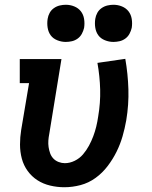

<svg xmlns="http://www.w3.org/2000/svg" viewBox="-20 -778 640 806"><path d="M250 8Q220 8 190.5 1Q161 -6 137 -21.5Q113 -37 96 -60.5Q79 -84 71.5 -112.5Q64 -141 64 -171.5Q64 -202 69 -233L102 -429H63V-530H238L187 -217Q184 -202 183 -188Q182 -174 184 -160.5Q186 -147 190.5 -134.5Q195 -122 204 -112.5Q213 -103 226 -98Q239 -93 252 -93Q273 -93 293.5 -103Q314 -113 328.5 -130Q343 -147 353.5 -166.5Q364 -186 371.5 -206Q379 -226 384 -246.5Q389 -267 392 -288Q402 -346 400.5 -402Q399 -458 389 -514L506 -531Q517 -468 519 -403.5Q521 -339 510 -273Q504 -239 494.5 -206Q485 -173 469.5 -141.5Q454 -110 432 -81Q410 -52 381 -31Q352 -10 318 -1Q284 8 250 8ZM456 -602Q438 -602 420.5 -609Q403 -616 393 -629.5Q383 -643 380 -661.5Q377 -680 380 -699Q382 -712 388.5 -724Q395 -736 406.5 -744Q418 -752 431 -755Q444 -758 456 -758Q475 -758 492 -751Q509 -744 519.5 -730.5Q530 -717 533 -698.5Q536 -680 533 -661Q530 -648 523.5 -636Q517 -624 506 -616Q495 -608 482 -605Q469 -602 456 -602ZM256 -602Q238 -602 220.5 -609Q203 -616 193 -629.5Q183 -643 180 -661.5Q177 -680 180 -699Q182 -712 188.5 -724Q195 -736 206.5 -744Q218 -752 231 -755Q244 -758 256 -758Q275 -758 292 -751Q309 -744 319.5 -730.5Q330 -717 333 -698.5Q336 -680 333 -661Q330 -648 323.5 -636Q317 -624 306 -616Q295 -608 282 -605Q269 -602 256 -602Z"/></svg>

Font: Iosevka Curly Slab ExObl
Style: Bold
Weight: 700
Width: 7
Italic angle: -9°
Monospace: yes
Designer: Belleve Invis
Foundry: Belleve Invis
Version: Version 11.0.0; ttfautohint (v1.8.3)